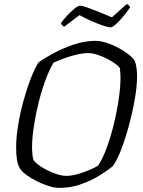

<svg xmlns="http://www.w3.org/2000/svg" viewBox="-20 -920 702 940"><path d="M271 0Q247 0 217.5 -9.5Q188 -19 159 -33.5Q130 -48 107.5 -65Q85 -82 76 -98Q66 -116 62.5 -141.5Q59 -167 59 -199Q59 -247 68.5 -305.5Q78 -364 94 -423Q110 -482 129.5 -532.5Q149 -583 168 -614Q197 -635 242.5 -659.5Q288 -684 341.5 -702Q395 -720 447 -720Q471 -720 500 -711Q529 -702 557.5 -687Q586 -672 608 -655Q630 -638 640 -622Q646 -606 648.5 -586Q651 -566 651 -545Q651 -499 640.5 -437.5Q630 -376 613 -312Q596 -248 575.5 -193.5Q555 -139 533 -107Q505 -84 464 -59Q423 -34 373.5 -17Q324 0 271 0ZM304 -59Q331 -59 362 -68Q393 -77 419.5 -88.5Q446 -100 460 -109Q481 -139 501 -192.5Q521 -246 536.5 -309Q552 -372 561 -433Q570 -494 570 -540Q570 -552 569 -564Q568 -576 567 -586Q563 -594 546.5 -606.5Q530 -619 507 -631Q484 -643 458.5 -651.5Q433 -660 412 -660Q386 -660 354.5 -652.5Q323 -645 293 -634Q263 -623 242 -613Q223 -582 204 -531.5Q185 -481 170 -421.5Q155 -362 146 -303.5Q137 -245 137 -200Q137 -182 138.5 -165.5Q140 -149 144 -137Q154 -121 182.5 -103Q211 -85 245 -72Q279 -59 304 -59ZM521 -786Q510 -786 483.5 -795Q457 -804 425.5 -818Q394 -832 369 -846L294 -789Q290 -791 285 -796Q280 -801 278 -807Q292 -826 310.5 -845.5Q329 -865 345.5 -878.5Q362 -892 372 -892Q383 -892 409.5 -882.5Q436 -873 468.5 -860Q501 -847 528 -835L600 -900Q607 -898 611.5 -893Q616 -888 617 -884Q602 -862 583 -839Q564 -816 547 -801Q530 -786 521 -786Z"/></svg>

Font: Texturina 72pt 72pt Light
Style: Italic
Weight: 300
Italic angle: -11°
Designer: Guillermo Torres Carreño
Foundry: Omnibus-Type
Version: Version 1.002; ttfautohint (v1.8.3)